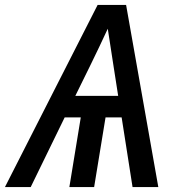

<svg xmlns="http://www.w3.org/2000/svg" viewBox="-26 -755 766 775"><path d="M-6 0H98L235 -281H300L254 0H354L400 -281H465L509 0H613L483 -735H368ZM278 -368 338 -490Q356 -527 374 -564.5Q392 -602 409 -639Q415 -602 420.5 -564.5Q426 -527 432 -490L451 -368Z"/></svg>

Font: Iosevka Sparkle Medium
Style: Italic
Weight: 500
Italic angle: -9°
Designer: Belleve Invis
Foundry: Belleve Invis
Version: Version 4.5.0; ttfautohint (v1.8.3)